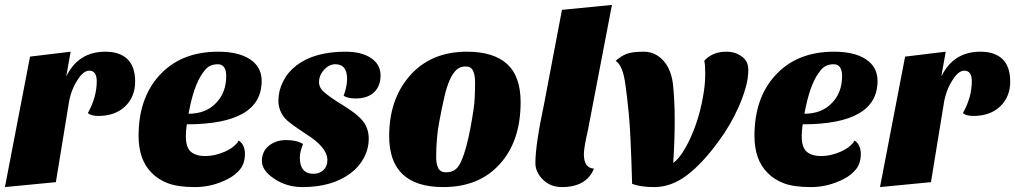

<svg xmlns="http://www.w3.org/2000/svg" viewBox="-27 -740 4124 780"><path d="M330 -281Q366 -345 366 -410Q366 -453 335 -453Q311 -453 286 -412Q260 -371 252 -318L200 0L-7 20L95 -510L260 -530L242 -429Q291 -530 401 -530Q459 -530 490.5 -500Q522 -470 522 -408.5Q522 -347 481.5 -308Q441 -269 372 -269Q342 -269 330 -281Z M943 -169Q968 -152 968 -114.5Q968 -77 949 -53Q930 -29 899 -13Q835 20 766 20Q697 20 656.5 5Q616 -10 589 -38Q536 -91 536 -188Q536 -339 618 -431Q706 -530 859 -530Q954 -530 1001 -490Q1036 -460 1036 -411Q1036 -235 732 -235Q728 -209 728 -187Q728 -141 748.5 -123.5Q769 -106 807 -106Q845 -106 885.5 -123.5Q926 -141 943 -169ZM739 -278Q810 -278 851 -322Q892 -364 892 -431Q892 -454 883.5 -466.5Q875 -479 858 -479Q841 -479 826.5 -472.5Q812 -466 797 -444Q760 -394 739 -278Z M1369 -351Q1383 -388 1383 -420Q1383 -479 1335 -479Q1310 -479 1289.5 -456.5Q1269 -434 1269 -406Q1269 -386 1285 -370Q1308 -348 1367 -312Q1426 -276 1448.5 -246.5Q1471 -217 1471 -176.5Q1471 -136 1451.5 -99Q1432 -62 1397 -36Q1322 20 1202 20Q1137 20 1087 -14Q1037 -47 1037 -86Q1037 -125 1065.5 -148Q1094 -171 1136 -171Q1178 -171 1204 -155Q1191 -122 1191 -100Q1191 -34 1247 -34Q1271 -34 1287 -49Q1303 -64 1303 -90Q1303 -141 1217 -195Q1147 -241 1131 -259Q1104 -291 1104 -331Q1104 -371 1123 -409Q1142 -447 1177 -474Q1250 -530 1377 -530Q1442 -530 1480.5 -504Q1519 -478 1519 -434Q1519 -390 1492.5 -365Q1466 -340 1418 -340Q1385 -340 1369 -351Z M1774 20Q1554 20 1554 -187Q1554 -334 1635 -429Q1721 -530 1870 -530Q1978 -530 2033 -480Q2088 -430 2088 -325Q2088 -165 2002 -72Q1918 20 1774 20ZM1745 -100Q1745 -74 1753.5 -57Q1762 -40 1785 -40Q1808 -40 1822.5 -51Q1837 -62 1848 -88Q1868 -134 1884 -219.5Q1900 -305 1901.5 -342Q1903 -379 1903 -406.5Q1903 -434 1895 -452Q1887 -470 1864.5 -470Q1842 -470 1827 -456Q1812 -442 1800 -415Q1788 -388 1778.5 -347.5Q1769 -307 1757 -243Q1745 -179 1745 -100Z M2386 -55Q2355 20 2256 20Q2206 20 2174 -15Q2148 -44 2148 -77Q2148 -152 2183 -316L2256 -700L2459 -720L2362 -214Q2345 -140 2345 -114Q2345 -57 2386 -55Z M2834 -493Q2867 -530 2924 -530Q2959 -530 2986 -511Q3013 -492 3013 -456.5Q3013 -421 3002 -383Q2991 -345 2974 -306Q2940 -230 2893 -167Q2827 -76 2763.5 -28Q2700 20 2631 20Q2575 20 2541 7Q2535 -203 2527.5 -278Q2520 -353 2514 -394Q2504 -474 2474 -493Q2497 -513 2519.5 -521.5Q2542 -530 2588.5 -530Q2635 -530 2668 -493.5Q2701 -457 2707.5 -392.5Q2714 -328 2714 -250Q2714 -172 2708 -78Q2739 -100 2772 -167Q2817 -260 2833 -372Q2838 -406 2838 -442Q2838 -478 2834 -493Z M3445 -169Q3470 -152 3470 -114.5Q3470 -77 3451 -53Q3432 -29 3401 -13Q3337 20 3268 20Q3199 20 3158.5 5Q3118 -10 3091 -38Q3038 -91 3038 -188Q3038 -339 3120 -431Q3208 -530 3361 -530Q3456 -530 3503 -490Q3538 -460 3538 -411Q3538 -235 3234 -235Q3230 -209 3230 -187Q3230 -141 3250.5 -123.5Q3271 -106 3309 -106Q3347 -106 3387.5 -123.5Q3428 -141 3445 -169ZM3241 -278Q3312 -278 3353 -322Q3394 -364 3394 -431Q3394 -454 3385.5 -466.5Q3377 -479 3360 -479Q3343 -479 3328.5 -472.5Q3314 -466 3299 -444Q3262 -394 3241 -278Z M3885 -281Q3921 -345 3921 -410Q3921 -453 3890 -453Q3866 -453 3841 -412Q3815 -371 3807 -318L3755 0L3548 20L3650 -510L3815 -530L3797 -429Q3846 -530 3956 -530Q4014 -530 4045.5 -500Q4077 -470 4077 -408.5Q4077 -347 4036.5 -308Q3996 -269 3927 -269Q3897 -269 3885 -281Z"/></svg>

Font: Sansita One
Style: Regular
Weight: 400
Designer: Pablo Cosgaya
Foundry: Omnibus-Type
Version: Version 1.001